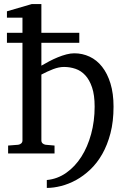

<svg xmlns="http://www.w3.org/2000/svg" viewBox="-20 -757 614 947"><path d="M540 -231Q540 -157.7 524.9 -99.9Q509.8 -42 484.4 2.7Q459 47.4 425.5 79.1Q392.1 110.8 355.5 130.9Q318.8 150.9 281.5 160.4Q244.1 169.9 210.9 169.9V130.9Q263.2 126 306.6 95.5Q350.1 64.9 381.1 16.4Q412.1 -32.2 429.4 -95.7Q446.8 -159.2 446.8 -231Q446.8 -288.1 434.1 -325.7Q421.4 -363.3 400.6 -385.7Q379.9 -408.2 352.5 -417.5Q325.2 -426.8 295.9 -426.8Q270.5 -426.8 241.9 -415.8Q213.4 -404.8 184.1 -389.2V-64Q184.1 -55.7 189.9 -50Q195.8 -44.4 205.1 -43L249 -39.1V0H20V-39.1L69.8 -43Q79.1 -44.4 85 -50Q90.8 -55.7 90.8 -64V-545.9H14.2V-595.2H90.8V-669.9H14.2V-701.2L136.2 -736.8H184.1V-595.2H371.1V-545.9H184.1V-433.1Q202.1 -443.8 223.1 -454.8Q244.1 -465.8 265.6 -474.6Q287.1 -483.4 307.9 -488.8Q328.6 -494.1 346.2 -494.1Q386.7 -494.1 422.1 -477.5Q457.5 -460.9 483.6 -427.7Q509.8 -394.5 524.9 -345.2Q540 -295.9 540 -231Z"/></svg>

Font: Charis SIL
Style: Regular
Weight: 400
Foundry: SIL International
Version: Version 4.112